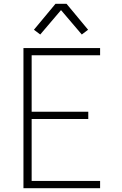

<svg xmlns="http://www.w3.org/2000/svg" viewBox="-20 -987 640 1007"><path d="M103 0V-735H505V-697H146V-401H443V-363H146V-38H505V0ZM191 -806 158 -831 271 -967H329L442 -831L409 -806L300 -934Z"/></svg>

Font: Iosevka Aile Extralight
Style: Regular
Weight: 200
Designer: Belleve Invis
Foundry: Belleve Invis
Version: Version 31.1.0; ttfautohint (v1.8.4)